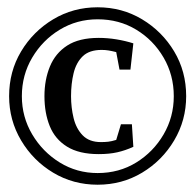

<svg xmlns="http://www.w3.org/2000/svg" viewBox="-20 -717 535 527"><path d="M248 -210Q181 -210 126 -243Q71 -276 38 -331.5Q5 -387 5 -453Q5 -521 38 -576Q71 -631 126 -664Q181 -697 248 -697Q315 -697 370 -664Q425 -631 458 -576Q491 -521 491 -453Q491 -387 458 -331.5Q425 -276 370 -243Q315 -210 248 -210ZM251 -294Q197 -294 164 -314.5Q131 -335 116.5 -371Q102 -407 102 -453Q102 -498 117 -534.5Q132 -571 164.5 -592Q197 -613 251 -613Q275 -613 299.5 -609Q324 -605 346 -598L338 -526H308L299 -574Q287 -577 278 -578.5Q269 -580 259 -580Q225 -580 207 -562.5Q189 -545 182 -516Q175 -487 175 -453Q175 -422 182 -393Q189 -364 207 -345.5Q225 -327 257 -327Q268 -327 277 -328Q286 -329 299 -333L312 -376H342L346 -314Q324 -304 302 -299Q280 -294 251 -294ZM248 -242Q307 -242 354 -271Q401 -300 429 -348Q457 -396 457 -453Q457 -511 429 -559Q401 -607 354 -635.5Q307 -664 248 -664Q191 -664 144 -635.5Q97 -607 68.5 -559Q40 -511 40 -453Q40 -396 68.5 -348Q97 -300 144 -271Q191 -242 248 -242Z"/></svg>

Font: Manuale SemiBold
Style: Regular
Weight: 600
Version: Version 1.002